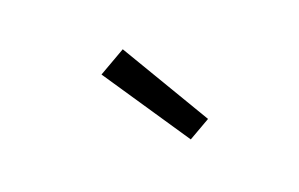

<svg xmlns="http://www.w3.org/2000/svg" viewBox="-43 -860 585 376"><g transform="rotate(-15 250.0 -671.5)"><path d="M306 -569 170 -737 223 -774 349 -599Z"/></g></svg>

Font: Iosevka SS04 Light Oblique
Style: Regular
Weight: 300
Italic angle: -9°
Monospace: yes
Designer: Belleve Invis
Foundry: Belleve Invis
Version: Version 19.0.0; ttfautohint (v1.8.4)